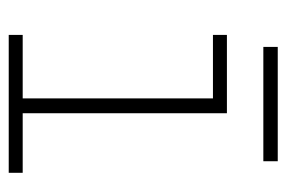

<svg xmlns="http://www.w3.org/2000/svg" viewBox="-128 -528 656 440"><g transform="rotate(90 200.0 -308.0)"><path d="M60 0V-32H205.5V-468H60V-500H239.5V-32H376V0ZM87.5 -583.5V-616.5H349.5V-583.5Z"/></g></svg>

Font: Trispace SemiCondensed Thin
Style: Regular
Weight: 100
Width: 4
Designer: Tyler Finck
Foundry: Etcetera Type Company
Version: Version 1.210; ttfautohint (v1.8.3)